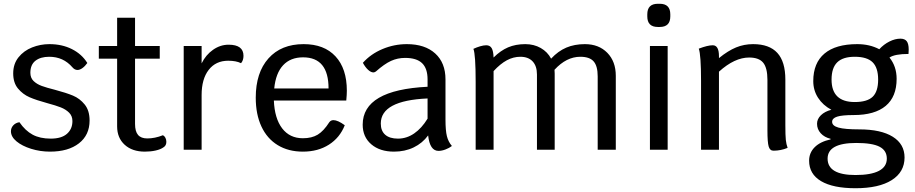

<svg xmlns="http://www.w3.org/2000/svg" viewBox="-20 -794 4852 1018"><path d="M38 -98Q38 -116 50.5 -129.5Q63 -143 83 -146Q114 -101 153 -80Q192 -59 249 -59Q306 -59 335 -84.5Q364 -110 364 -152Q364 -179 346.5 -196.5Q329 -214 302.5 -224.5Q276 -235 231 -247Q172 -263 136.5 -278.5Q101 -294 75.5 -324.5Q50 -355 50 -405Q50 -455 78 -490Q106 -525 150 -542.5Q194 -560 242 -560Q309 -560 361.5 -533.5Q414 -507 443 -460Q431 -443 417 -433Q403 -423 391 -423Q376 -423 364 -437Q316 -493 241 -493Q195 -493 168 -472Q141 -451 141 -408Q141 -381 158 -364.5Q175 -348 201 -338.5Q227 -329 271 -318Q331 -302 367 -287Q403 -272 429 -240Q455 -208 455 -155Q455 -78 398.5 -34Q342 10 245 10Q193 10 145 -5Q97 -20 67.5 -44.5Q38 -69 38 -98Z M862 -42Q862 -22 847 -13Q832 -2 805.5 4Q779 10 748 10Q681 10 641 -26.5Q601 -63 601 -124V-483H504V-550H601V-700H696V-550H827V-483H696V-137Q696 -97 712 -78.5Q728 -60 761 -60Q801 -60 844 -77Q852 -73 857 -63.5Q862 -54 862 -42Z M1271 -498Q1271 -474 1258 -459Q1232 -472 1190 -472Q1124 -472 1086.5 -423.5Q1049 -375 1049 -290V0H954V-550H1049V-458Q1071 -503 1109.5 -530Q1148 -557 1192 -557Q1271 -557 1271 -498Z M1816 -261H1432Q1436 -166 1476 -113.5Q1516 -61 1586 -61Q1633 -61 1664.5 -80Q1696 -99 1726 -146Q1734 -157 1748 -157Q1771 -157 1808 -130Q1782 -64 1724 -27Q1666 10 1586 10Q1509 10 1452.5 -24.5Q1396 -59 1366 -123.5Q1336 -188 1336 -276Q1336 -409 1403.5 -484.5Q1471 -560 1590 -560Q1699 -560 1759 -495Q1819 -430 1819 -313Q1819 -293 1816 -261ZM1722 -325Q1722 -490 1587 -490Q1520 -490 1481 -448Q1442 -406 1434 -325Z M2376 -20Q2362 -9 2342 -1.5Q2322 6 2305 6Q2259 6 2250 -76Q2220 -35 2173.5 -12.5Q2127 10 2069 10Q1994 10 1948.5 -29Q1903 -68 1903 -133Q1903 -317 2247 -334V-373Q2247 -431 2218 -459Q2189 -487 2128 -487Q2088 -487 2053 -471Q2018 -455 1973 -415Q1966 -410 1960 -410Q1947 -410 1932 -423.5Q1917 -437 1904 -461Q1946 -508 2008 -534Q2070 -560 2137 -560Q2233 -560 2287.5 -510.5Q2342 -461 2342 -373V-160Q2342 -102 2349.5 -72Q2357 -42 2376 -20ZM2247 -165V-272Q1999 -261 1999 -139Q1999 -100 2022.5 -79.5Q2046 -59 2090 -59Q2136 -59 2176 -86.5Q2216 -114 2247 -165Z M3245 -392V0H3149V-389Q3149 -444 3127.5 -468.5Q3106 -493 3057 -493Q2983 -493 2920 -424Q2921 -417 2921 -404V0H2827V-399Q2827 -444 2804 -468.5Q2781 -493 2739 -493Q2702 -493 2667.5 -474.5Q2633 -456 2597 -417V0H2502V-360Q2502 -505 2490 -535Q2507 -543 2525.5 -548.5Q2544 -554 2558 -554Q2578 -554 2587 -538.5Q2596 -523 2597 -489Q2634 -526 2674 -543Q2714 -560 2765 -560Q2811 -560 2847 -539.5Q2883 -519 2902 -483Q2939 -523 2982.5 -541.5Q3026 -560 3081 -560Q3155 -560 3200 -514Q3245 -468 3245 -392Z M3426 -550H3520V0H3426ZM3412 -707V-718Q3412 -774 3468 -774H3478Q3534 -774 3534 -718V-707Q3534 -651 3478 -651H3468Q3412 -651 3412 -707Z M4156 -10Q4120 5 4081 5Q4062 5 4055.5 -17.5Q4049 -40 4049 -102V-370Q4049 -434 4026.5 -461.5Q4004 -489 3952 -489Q3875 -489 3792 -414V0H3697V-365Q3697 -503 3685 -536Q3732 -554 3759 -554Q3792 -554 3792 -496V-486Q3840 -525 3882.5 -542.5Q3925 -560 3973 -560Q4059 -560 4101.5 -513.5Q4144 -467 4144 -372V-131Q4144 -75 4146.5 -52Q4149 -29 4156 -10Z M4798 -531Q4798 -516 4797 -508Q4725 -508 4696 -489Q4734 -442 4734 -376Q4734 -281 4676 -232.5Q4618 -184 4506 -184Q4445 -184 4418.5 -175.5Q4392 -167 4392 -148Q4392 -127 4425.5 -117.5Q4459 -108 4536 -108Q4651 -108 4713.5 -69Q4776 -30 4776 41Q4776 118 4708 161Q4640 204 4516 204Q4397 204 4333.5 166.5Q4270 129 4270 58Q4270 16 4299.5 -13.5Q4329 -43 4384 -55V-58Q4351 -66 4331.5 -87.5Q4312 -109 4312 -138Q4312 -163 4332.5 -183Q4353 -203 4388 -212Q4343 -236 4317.5 -275.5Q4292 -315 4292 -364Q4292 -460 4351.5 -510Q4411 -560 4525 -560Q4591 -560 4642 -533Q4666 -559 4696 -574Q4726 -589 4754 -589Q4777 -589 4787.5 -575.5Q4798 -562 4798 -531ZM4636 -372Q4636 -435 4606.5 -464Q4577 -493 4512 -493Q4449 -493 4419 -463.5Q4389 -434 4389 -372Q4389 -253 4512 -253Q4578 -253 4607 -281Q4636 -309 4636 -372ZM4368 47Q4368 134 4516 134Q4598 134 4640 112Q4682 90 4682 47Q4682 4 4643.5 -16Q4605 -36 4520 -36Q4368 -36 4368 47Z"/></svg>

Font: Krub Medium
Style: Regular
Weight: 500
Designer: Ekaluck Peanpanawate
Foundry: Cadson Demak Co.,Ltd.
Version: Version 1.000; ttfautohint (v1.6)